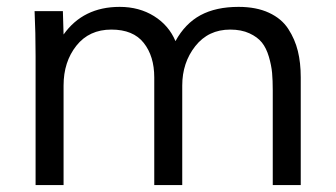

<svg xmlns="http://www.w3.org/2000/svg" viewBox="-20 -533 968 553"><path d="M79.6 -501H161.1L163.1 -433.6Q219.7 -513.2 324.7 -513.2Q380.9 -513.2 423.6 -486.6Q466.3 -460 485.4 -414.6Q513.2 -465.3 557.6 -489.3Q602.1 -513.2 667 -513.2Q718.3 -513.2 754.6 -496.3Q791 -479.5 810.3 -449.7Q829.6 -419.9 837.9 -386Q846.2 -352.1 846.2 -310.5V0H765.6V-272.5Q765.6 -301.3 763.7 -323Q761.7 -344.7 754.4 -369.6Q747.1 -394.5 734.4 -410.4Q721.7 -426.3 698.5 -437Q675.3 -447.8 643.1 -447.8Q580.1 -447.8 542.5 -400.1Q504.9 -352.5 504.9 -286.6V0H424.3V-310.1Q424.3 -371.1 394 -409.4Q363.8 -447.8 300.8 -447.8Q236.8 -447.8 200 -401.4Q163.1 -355 163.1 -286.6V0H82.5V-371.6Q82.5 -439.5 79.6 -501Z"/></svg>

Font: RGR Online_21
Style: Regular
Weight: 400
Italic angle: -12°
Designer: vernon adams
Foundry: vernon adams
Version: Version 1.000